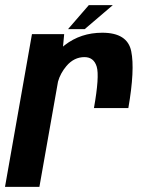

<svg xmlns="http://www.w3.org/2000/svg" viewBox="-40 -728 558 748"><path d="M326 -307Q348 -431 336.8 -468.2Q325.5 -505.5 289 -505.5Q248.5 -505.5 219 -471Q195 -442.5 186 -410L113.5 0H-20.5L84.5 -595H210L205.5 -546.5Q208.5 -549 212 -552Q274.5 -600.5 358.5 -600.5Q456.5 -600.5 471.2 -528.5Q486 -456.5 460 -307ZM225 -614.5 306 -708H399.5L290 -614.5Z"/></svg>

Font: Anybody SemiBold
Style: Italic
Weight: 600
Italic angle: -10°
Designer: Tyler Finck
Foundry: Etcetera Type Company
Version: Version 1.010; ttfautohint (v1.8.3) -l 8 -r 50 -G 200 -x 14 